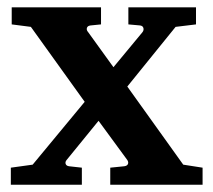

<svg xmlns="http://www.w3.org/2000/svg" viewBox="-20 -508 586 528"><path d="M283.2 0V-46.9L321.8 -50.8Q329.6 -51.8 331.8 -56.9Q334 -62 330.1 -67.9L251 -175.8L163.1 -67.9Q158.7 -62.5 160.6 -57.1Q162.6 -51.8 169.9 -50.8L205.1 -46.9V0H9.8V-46.9L69.8 -55.2L212.9 -228L64.9 -434.1L12.2 -440.9V-487.8H257.8V-440.9L229 -438Q220.7 -437 219 -431.2Q217.3 -425.3 222.2 -419.9L292 -323.2L372.1 -419.9Q376 -425.3 374.3 -431.2Q372.6 -437 365.2 -438L333 -440.9V-487.8H519V-440.9L462.9 -434.1L330.1 -270L483.9 -55.2L537.1 -46.9V0Z"/></svg>

Font: Charis SIL Viet
Style: Bold
Weight: 700
Foundry: SIL International
Version: Version 5.000